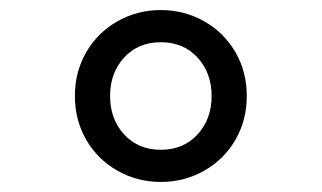

<svg xmlns="http://www.w3.org/2000/svg" viewBox="-20 -730 640 382"><path d="M129 -539Q129 -587 151.5 -626Q174 -665 213.5 -687.5Q253 -710 300 -710Q347 -710 386.5 -687.5Q426 -665 448.5 -626Q471 -587 471 -539Q471 -491 448.5 -452Q426 -413 386.5 -390.5Q347 -368 300 -368Q253 -368 213.5 -390.5Q174 -413 151.5 -452Q129 -491 129 -539ZM401 -539Q401 -585 373 -615.5Q345 -646 300 -646Q255 -646 227 -615.5Q199 -585 199 -539Q199 -493 227 -462.5Q255 -432 300 -432Q345 -432 373 -462.5Q401 -493 401 -539Z"/></svg>

Font: iA Writer Duo V
Style: Regular
Weight: 400
Designer: Mike Abbink, Paul van der Laan, Pieter van Rosmalen, Oliver Reichenstein
Foundry: Information Architects Inc.
Version: Version 2.000